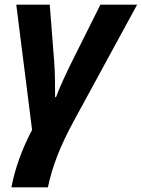

<svg xmlns="http://www.w3.org/2000/svg" viewBox="-20 -566 610 826"><path d="M29 240Q53 116 118 -7L50 -546H194L213 -302Q216 -263 216.5 -223Q217 -183 217 -148H221Q234 -183 253 -224.5Q272 -266 291 -304L412 -546H570L301 -52Q253 36 226.5 104.5Q200 173 186 240Z"/></svg>

Font: BC Sans
Style: Bold Italic
Weight: 700
Italic angle: -12°
Designer: Monotype Design Team
Province of B.C.
Foundry: Monotype Imaging Inc.
Version: Version 2.000;GOOG;noto-source:20170915:90ef993387c0